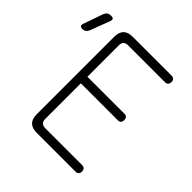

<svg xmlns="http://www.w3.org/2000/svg" viewBox="-240 -881 1032 1032"><g transform="rotate(45 275.5 -365.0)"><path d="M170 -406H453Q464 -406 469.5 -399Q475 -392 475 -381Q475 -370 469.5 -363Q464 -356 453 -356H170V-85Q170 -68 179 -59Q188 -50 205 -50H487Q498 -50 504 -43Q510 -36 510 -25Q510 -14 504 -7Q498 0 487 0H190Q155 0 137.5 -17.5Q120 -35 120 -70V-660Q120 -695 137.5 -712.5Q155 -730 190 -730H487Q498 -730 504 -723Q510 -716 510 -705Q510 -694 504 -687Q498 -680 487 -680H205Q188 -680 179 -671.5Q170 -663 170 -645ZM2 -590Q-3 -579 -11 -573.5Q-19 -568 -31 -568Q-43 -568 -47 -574Q-51 -580 -47 -591L-8 -703Q-3 -716 5.5 -722Q14 -728 28 -728Q42 -728 46 -722Q50 -716 45 -703Z"/></g></svg>

Font: Maple Mono NL Thin
Style: Regular
Weight: 250
Monospace: yes
Designer: subframe7536
Version: Version 7.000